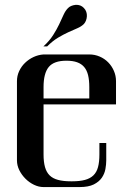

<svg xmlns="http://www.w3.org/2000/svg" viewBox="-20 -759 540 779"><path d="M249.5 -512.7Q198.7 -512.7 177.7 -487.1Q156.7 -461.4 156.7 -405.8V-359.4H342.3V-405.8Q342.3 -433.6 337.4 -453.9Q332.5 -474.1 321.5 -487.1Q310.5 -500 293 -506.3Q275.4 -512.7 249.5 -512.7ZM156.7 -335.4V-132.3Q156.7 -102.1 162.6 -81.1Q168.5 -60.1 181.4 -47.4Q194.3 -34.7 215.6 -29.1Q236.8 -23.4 267.6 -23.4H272.9Q303.7 -23.4 324.7 -29.1Q345.7 -34.7 358.9 -47.4Q372.1 -60.1 377.7 -81.1Q383.3 -102.1 383.3 -132.3V-178.7H411.1V-108.4Q411.1 -92.3 407.7 -73.2Q404.3 -54.2 393.1 -37.8Q381.8 -21.5 360.4 -10.7Q338.9 0 302.7 0H156.7Q137.2 0 117.9 -9.3Q98.6 -18.6 83.3 -33.9Q67.9 -49.3 58.3 -68.6Q48.8 -87.9 48.8 -108.4V-429.7Q48.8 -451.2 57.6 -470.2Q66.4 -489.3 81.5 -503.9Q96.7 -518.6 116 -527.6Q135.3 -536.6 156.7 -538.1H342.3Q364.7 -538.1 384.5 -529.5Q404.3 -521 418.9 -506.1Q433.6 -491.2 442.1 -471.4Q450.7 -451.7 450.7 -429.7V-335.4ZM286.6 -739.3Q307.1 -740.7 320.3 -726.6Q327.1 -719.7 330.1 -710.9Q333 -702.1 332.5 -693.1Q332 -684.1 328.9 -675.8Q325.7 -667.5 320.3 -661.6Q310.1 -651.4 293.5 -644.3Q276.9 -637.2 257.1 -628.2Q237.3 -619.1 215.3 -606Q193.4 -592.8 171.4 -570.8H156.2Q180.7 -593.3 195.3 -616.2Q210 -639.2 220 -660.2Q230 -681.2 237.5 -698.2Q245.1 -715.3 255.9 -726.1Q266.1 -736.8 286.6 -739.3Z"/></svg>

Font: Unique
Style: Regular
Weight: 400
Designer: Anna Pocius (aka Artmaker)
Foundry: Anna Pocius
Version: Version 1.000 2013 initial release